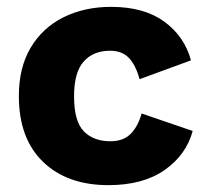

<svg xmlns="http://www.w3.org/2000/svg" viewBox="-20 -530 598 560"><path d="M304 -510Q400 -510 459 -467Q518 -424 537 -354L387 -299Q376 -340 356 -361Q336 -382 301 -382Q252 -382 224 -350.5Q196 -319 196 -249Q196 -176 224.5 -147Q253 -118 302 -118Q340 -118 361.5 -140Q383 -162 393 -199L542 -148Q523 -78 460 -34Q397 10 296 10Q176 10 105.5 -58Q35 -126 35 -250Q35 -333 69.5 -391Q104 -449 165 -479.5Q226 -510 304 -510Z"/></svg>

Font: Prodigy Sans
Style: Bold
Weight: 700
Designer: Wei Huang
Foundry: Wei Huang
Version: Version 1.003; ttfautohint (v1.8.3)